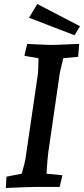

<svg xmlns="http://www.w3.org/2000/svg" viewBox="-20 -928 417 953"><path d="M12 -51 88 -66Q105 -126 107 -144L167 -553Q171 -580 171 -639L101 -651L115 -710Q213 -705 232 -705Q263 -705 343 -709L373 -710L368 -646L294 -639Q276 -569 273 -539L220 -174Q215 -138 211 -66L290 -58L276 0H148Q127 0 9 5ZM124 -840 165 -908 377 -798 350 -753Z"/></svg>

Font: Andada Pro SemiBold
Style: Italic
Weight: 600
Italic angle: -6.99998°
Designer: Carolina Giovagnoli
Foundry: Huerta Tipografica
Version: Version 3.005